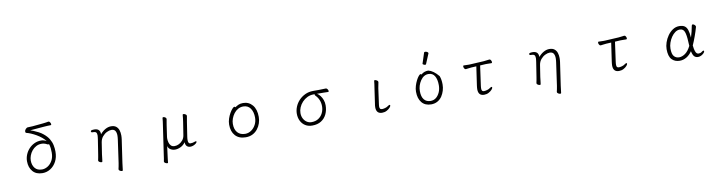

<svg xmlns="http://www.w3.org/2000/svg" viewBox="-26 -1687 10552 2804"><g transform="rotate(-10 5250.0 -284.5)"><path d="M687 -710Q699 -710 709 -694Q719 -678 719 -665Q719 -653 709 -653Q690 -653 660.5 -651.5Q631 -650 606 -648L402 -631Q419 -626 450.5 -613Q482 -600 518.5 -581.5Q555 -563 584 -539Q636 -497 663.5 -451.5Q691 -406 701 -358Q711 -310 711 -261Q711 -178 678 -115.5Q645 -53 590.5 -18.5Q536 16 472 16Q378 16 327.5 -42.5Q277 -101 277 -194Q277 -242 295.5 -289Q314 -336 348.5 -374Q383 -412 429.5 -434.5Q476 -457 533 -457Q575 -457 612 -433Q591 -463 557 -491Q523 -519 483.5 -542Q444 -565 406.5 -581Q369 -597 342 -603Q326 -606 326 -625Q326 -646 343 -662.5Q360 -679 370 -680Q391 -682 406 -681.5Q421 -681 443 -683L602 -698Q625 -700 646.5 -703.5Q668 -707 685 -710ZM637 -386Q633 -382 626 -382Q621 -382 615 -385Q573 -409 531 -409Q486 -409 449.5 -389.5Q413 -370 387 -338Q361 -306 347 -268Q333 -230 333 -194Q333 -126 368.5 -82Q404 -38 474 -38Q517 -38 558.5 -63.5Q600 -89 627.5 -138Q655 -187 655 -257Q655 -291 651.5 -323Q648 -355 637 -386Z M1573 152Q1577 135 1581.5 112.5Q1586 90 1590 65L1638 -274Q1640 -290 1641.5 -305Q1643 -320 1643 -334Q1643 -378 1626.5 -404.5Q1610 -431 1569 -431Q1538 -431 1501.5 -413Q1465 -395 1436.5 -361Q1408 -327 1400 -279L1373 -104Q1372 -95 1369.5 -74Q1367 -53 1364.5 -31.5Q1362 -10 1360 1Q1358 9 1348 9Q1335 9 1318.5 -0.5Q1302 -10 1302 -23V-26Q1306 -44 1311 -71Q1316 -98 1318 -112L1352 -330Q1354 -347 1356 -361.5Q1358 -376 1358 -388Q1358 -418 1346 -431.5Q1334 -445 1303 -445H1289Q1281 -445 1276 -450Q1271 -455 1271 -462Q1271 -473 1285.5 -477Q1300 -481 1326 -481Q1365 -481 1387.5 -461.5Q1410 -442 1411 -395Q1445 -436 1487.5 -460Q1530 -484 1573 -484Q1621 -484 1648.5 -462Q1676 -440 1687.5 -404.5Q1699 -369 1699 -328Q1699 -314 1698 -299Q1697 -284 1695 -270L1645 73L1632 179Q1630 187 1619 187Q1606 187 1589.5 177.5Q1573 168 1573 155Z M2622 -363Q2626 -386 2629.5 -419Q2633 -452 2634 -468Q2636 -476 2646 -476Q2659 -476 2675.5 -466.5Q2692 -457 2692 -443V-441Q2690 -427 2685.5 -403.5Q2681 -380 2677 -355L2644 -139Q2642 -126 2641 -114Q2640 -102 2640 -91Q2640 -37 2674 -37Q2709 -37 2736 -49Q2748 -54 2754 -54Q2765 -54 2765 -46Q2765 -35 2749.5 -21.5Q2734 -8 2711 1.5Q2688 11 2666 11Q2633 11 2613 -8.5Q2593 -28 2592 -68Q2564 -27 2521 -6.5Q2478 14 2438 14Q2401 14 2370.5 -4.5Q2340 -23 2332 -58L2314 78Q2311 99 2307.5 129.5Q2304 160 2302 183Q2301 190 2291 190Q2278 190 2261.5 180.5Q2245 171 2245 159V157Q2249 137 2253 112.5Q2257 88 2259 70L2323 -367Q2327 -392 2331 -423Q2335 -454 2336 -473Q2337 -483 2349 -483Q2362 -483 2377 -473.5Q2392 -464 2392 -450V-446Q2390 -433 2385 -407Q2380 -381 2377 -359L2353 -193Q2352 -186 2351.5 -178.5Q2351 -171 2351 -163Q2351 -137 2358.5 -107.5Q2366 -78 2385.5 -58Q2405 -38 2440 -38Q2473 -38 2505.5 -54.5Q2538 -71 2562 -101Q2586 -131 2592 -172Z M3412 -442Q3432 -457 3460.5 -470.5Q3489 -484 3531 -484Q3616 -484 3669.5 -421Q3723 -358 3723 -245Q3723 -197 3707.5 -151Q3692 -105 3662 -67Q3632 -29 3588 -6.5Q3544 16 3486 16Q3386 16 3331.5 -44Q3277 -104 3277 -207Q3277 -252 3291.5 -295.5Q3306 -339 3326.5 -374.5Q3347 -410 3366.5 -431Q3386 -452 3396 -452Q3407 -452 3412 -442ZM3486 -35Q3535 -35 3576.5 -63.5Q3618 -92 3643 -139.5Q3668 -187 3668 -245Q3668 -329 3631 -381.5Q3594 -434 3525 -434Q3483 -434 3447.5 -414Q3412 -394 3386.5 -360.5Q3361 -327 3346.5 -287Q3332 -247 3332 -208Q3332 -125 3373 -80Q3414 -35 3486 -35Z M4759 -483Q4773 -483 4783.5 -467Q4794 -451 4794 -438Q4794 -427 4783 -427Q4750 -428 4721 -428.5Q4692 -429 4657 -429H4619Q4645 -414 4666.5 -385.5Q4688 -357 4701 -320.5Q4714 -284 4714 -244Q4714 -171 4686.5 -112Q4659 -53 4605 -18.5Q4551 16 4471 16Q4412 16 4368.5 -11.5Q4325 -39 4301.5 -86.5Q4278 -134 4278 -193Q4278 -244 4298.5 -295Q4319 -346 4358 -387.5Q4397 -429 4451 -454.5Q4505 -480 4571 -480H4653Q4707 -480 4758 -483ZM4567 -429Q4517 -429 4474 -408Q4431 -387 4399 -352.5Q4367 -318 4349.5 -276Q4332 -234 4332 -193Q4332 -147 4350.5 -111.5Q4369 -76 4400 -55.5Q4431 -35 4470 -35Q4530 -35 4572.5 -63Q4615 -91 4637.5 -137.5Q4660 -184 4660 -238Q4660 -288 4642 -331Q4624 -374 4592 -405Q4583 -414 4583 -422Q4583 -425 4585 -429Z M5460 -365Q5464 -388 5468 -418Q5472 -448 5474 -471Q5475 -479 5485 -479Q5498 -479 5515 -468.5Q5532 -458 5532 -445V-442L5515 -354L5485 -136Q5483 -122 5481.5 -110Q5480 -98 5480 -89Q5480 -64 5489 -54Q5498 -44 5517 -44Q5535 -44 5562.5 -51.5Q5590 -59 5609 -74Q5626 -86 5634 -86Q5643 -86 5643 -75Q5643 -63 5625 -43Q5607 -23 5577 -7Q5547 9 5509 9Q5422 9 5422 -87Q5422 -113 5428 -144Z M6213 -594Q6264 -750 6264 -751Q6266 -759 6281 -759Q6296 -759 6310.5 -750.5Q6325 -742 6325 -732Q6325 -730 6325 -729L6262 -578Q6260 -572 6249 -572Q6238 -572 6225.5 -579Q6213 -586 6213 -590Q6213 -592 6213 -594ZM6169 -440 6174 -444Q6217 -481 6277 -481Q6352 -464 6428 -372Q6449 -320 6449 -245Q6449 -152 6396 -70Q6336 13 6236 13Q6146 13 6097 -46.5Q6048 -106 6048 -207Q6048 -250 6061 -292.5Q6074 -335 6092 -370.5Q6110 -406 6128 -427.5Q6146 -449 6155.5 -449Q6165 -449 6167 -446ZM6372 -139Q6393 -186 6393 -245Q6393 -330 6363 -380.5Q6333 -431 6271 -431Q6200 -431 6152.5 -360Q6105 -289 6105 -206Q6105 -123 6139.5 -80.5Q6174 -38 6236 -38Q6325 -38 6372 -139Z M6980 -420 6906 -416Q6888 -415 6861 -411Q6834 -407 6823 -406H6822Q6809 -406 6800 -421.5Q6791 -437 6791 -450Q6791 -465 6802 -465Q6811 -465 6834 -464Q6857 -463 6879 -463Q6887 -463 6893.5 -463.5Q6900 -464 6905 -464L7101 -475Q7123 -477 7147.5 -480.5Q7172 -484 7184 -485H7186Q7198 -485 7207 -470Q7216 -455 7216 -441Q7216 -427 7205 -427Q7197 -427 7178.5 -427.5Q7160 -428 7140 -428Q7130 -428 7120 -428Q7110 -428 7102 -427L7037 -423L6997 -136Q6995 -122 6994 -110.5Q6993 -99 6993 -89Q6993 -64 7001.5 -54Q7010 -44 7029 -44Q7047 -44 7074.5 -51.5Q7102 -59 7121 -74Q7138 -86 7146 -86Q7155 -86 7155 -75Q7155 -63 7137 -43Q7119 -23 7089 -7Q7059 9 7021 9Q6935 9 6935 -88Q6935 -101 6936.5 -114.5Q6938 -128 6940 -144Z M8073 152Q8077 135 8081.5 112.5Q8086 90 8090 65L8138 -274Q8140 -290 8141.5 -305Q8143 -320 8143 -334Q8143 -378 8126.5 -404.5Q8110 -431 8069 -431Q8038 -431 8001.5 -413Q7965 -395 7936.5 -361Q7908 -327 7900 -279L7873 -104Q7872 -95 7869.5 -74Q7867 -53 7864.5 -31.5Q7862 -10 7860 1Q7858 9 7848 9Q7835 9 7818.5 -0.5Q7802 -10 7802 -23V-26Q7806 -44 7811 -71Q7816 -98 7818 -112L7852 -330Q7854 -347 7856 -361.5Q7858 -376 7858 -388Q7858 -418 7846 -431.5Q7834 -445 7803 -445H7789Q7781 -445 7776 -450Q7771 -455 7771 -462Q7771 -473 7785.5 -477Q7800 -481 7826 -481Q7865 -481 7887.5 -461.5Q7910 -442 7911 -395Q7945 -436 7987.5 -460Q8030 -484 8073 -484Q8121 -484 8148.5 -462Q8176 -440 8187.5 -404.5Q8199 -369 8199 -328Q8199 -314 8198 -299Q8197 -284 8195 -270L8145 73L8132 179Q8130 187 8119 187Q8106 187 8089.5 177.5Q8073 168 8073 155Z M8980 -420 8906 -416Q8888 -415 8861 -411Q8834 -407 8823 -406H8822Q8809 -406 8800 -421.5Q8791 -437 8791 -450Q8791 -465 8802 -465Q8811 -465 8834 -464Q8857 -463 8879 -463Q8887 -463 8893.5 -463.5Q8900 -464 8905 -464L9101 -475Q9123 -477 9147.5 -480.5Q9172 -484 9184 -485H9186Q9198 -485 9207 -470Q9216 -455 9216 -441Q9216 -427 9205 -427Q9197 -427 9178.5 -427.5Q9160 -428 9140 -428Q9130 -428 9120 -428Q9110 -428 9102 -427L9037 -423L8997 -136Q8995 -122 8994 -110.5Q8993 -99 8993 -89Q8993 -64 9001.5 -54Q9010 -44 9029 -44Q9047 -44 9074.5 -51.5Q9102 -59 9121 -74Q9138 -86 9146 -86Q9155 -86 9155 -75Q9155 -63 9137 -43Q9119 -23 9089 -7Q9059 9 9021 9Q8935 9 8935 -88Q8935 -101 8936.5 -114.5Q8938 -128 8940 -144Z M10105 -93Q10070 -41 10022.5 -12.5Q9975 16 9921 16Q9849 16 9804.5 -30.5Q9760 -77 9760 -184Q9760 -231 9777.5 -283Q9795 -335 9827 -380.5Q9859 -426 9903 -455Q9947 -484 9999 -484Q10048 -484 10077 -465.5Q10106 -447 10120.5 -404.5Q10135 -362 10140 -289Q10153 -330 10164 -373Q10175 -416 10182 -458Q10185 -474 10198 -474Q10211 -474 10225.5 -461Q10240 -448 10240 -434Q10240 -433 10239.5 -432Q10239 -431 10239 -429Q10223 -370 10197.5 -299.5Q10172 -229 10146 -171Q10152 -114 10162 -86Q10172 -58 10184.5 -49Q10197 -40 10209 -40Q10222 -40 10235 -43.5Q10248 -47 10260 -57Q10276 -70 10286 -70Q10295 -70 10295 -60Q10295 -48 10280 -32Q10265 -16 10242 -4Q10219 8 10194 8Q10160 8 10138.5 -13.5Q10117 -35 10105 -93ZM10095 -174Q10094 -188 10093 -204Q10092 -220 10091 -237Q10087 -336 10068.5 -384.5Q10050 -433 9999 -433Q9963 -433 9930.5 -410Q9898 -387 9872.5 -349.5Q9847 -312 9832 -268Q9817 -224 9817 -182Q9817 -100 9846 -67.5Q9875 -35 9921 -35Q9965 -35 10011 -67Q10057 -99 10095 -174Z"/></g></svg>

Font: Moon Stars Kai HW Light
Style: Regular
Weight: 300
Designer: GuiWonder
Version: Version 1.101